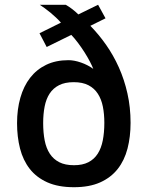

<svg xmlns="http://www.w3.org/2000/svg" viewBox="-20 -762 613 797"><path d="M522 -252Q522 -194.3 509.3 -145.3Q496.6 -96.2 468.5 -60.5Q440.4 -24.9 395.8 -4.9Q351.1 15.1 287.1 15.1Q221.7 15.1 176.5 -5.1Q131.3 -25.4 103.5 -61Q75.7 -96.7 63.2 -145.3Q50.8 -193.8 50.8 -251Q50.8 -308.1 64.5 -356.2Q78.1 -404.3 105 -439Q131.8 -473.6 171.6 -492.9Q211.4 -512.2 264.2 -512.2Q288.1 -512.2 316.2 -502.4Q344.2 -492.7 367.2 -476.1Q362.8 -487.8 353.3 -506.1Q343.8 -524.4 331.3 -544.2Q318.8 -564 304.2 -583.5Q289.6 -603 275.9 -617.2L173.8 -566.9L144 -624L232.9 -668Q224.1 -678.2 212.6 -689Q201.2 -699.7 189.2 -709.7Q177.2 -719.7 165.5 -728Q153.8 -736.3 145 -742.2H252.9Q266.6 -734.4 280.3 -723.9Q293.9 -713.4 305.2 -702.1L387.2 -742.2L418 -686L355 -654.8Q390.1 -619.1 420.4 -575.9Q450.7 -532.7 473.4 -482.2Q496.1 -431.6 509 -374Q522 -316.4 522 -252ZM413.1 -252Q413.1 -288.6 407 -319.3Q400.9 -350.1 386.2 -372.8Q371.6 -395.5 347.2 -408.2Q322.8 -420.9 286.1 -420.9Q249.5 -420.9 225.1 -408.4Q200.7 -396 186 -373.5Q171.4 -351.1 165.3 -319.8Q159.2 -288.6 159.2 -251Q159.2 -211.4 165.5 -179Q171.9 -146.5 186.8 -123.8Q201.7 -101.1 226.1 -88.6Q250.5 -76.2 287.1 -76.2Q322.8 -76.2 346.9 -88.6Q371.1 -101.1 385.7 -124Q400.4 -147 406.7 -179.4Q413.1 -211.9 413.1 -252Z"/></svg>

Font: Lorenzo Sans Medium
Style: Regular
Weight: 500
Foundry: Intel Corporation
Version: Version 1.00; ttfautohint (v1.5)